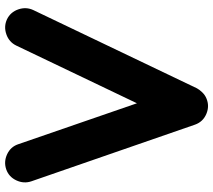

<svg xmlns="http://www.w3.org/2000/svg" viewBox="-60 -696 809 728"><g transform="rotate(-90 344.0 -332.5)"><path d="M65.4 -712.9Q94.2 -722.7 122.6 -709.5Q150.9 -696.3 160.6 -667.5L315.9 -217.3L534.7 -674.8Q547.9 -702.1 577.4 -712.4Q606.9 -722.7 634.3 -710Q661.6 -696.8 671.9 -667.2Q682.1 -637.7 669.4 -610.4L372.6 10.3Q367.7 19.5 357.7 30Q347.7 40.5 335 45.9Q305.7 58.6 275.6 45.9Q245.6 33.2 234.9 2.9L20 -617.7Q10.3 -646.5 23.7 -674.8Q37.1 -703.1 65.4 -712.9Z"/></g></svg>

Font: Mikhak-DS1-FD ExtraBold
Style: Regular
Weight: 800
Designer: Amin Abedi
Version: Version 3.2